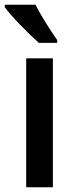

<svg xmlns="http://www.w3.org/2000/svg" viewBox="-44 -786 309 806"><path d="M66 0V-541H178V0ZM196 -618V-606H119Q88 -633 41.5 -681Q-5 -729 -24 -756V-766H105Q120 -736 147 -692.5Q174 -649 196 -618Z"/></svg>

Font: Noto Sans Display Medium Narrow
Style: Regular
Weight: 500
Width: 4
Designer: Monotype Design team
Foundry: Monotype Imaging Inc.
Version: Version 1.000